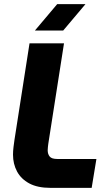

<svg xmlns="http://www.w3.org/2000/svg" viewBox="-20 -910 523 930"><path d="M225 0Q162 0 122 -21.5Q82 -43 62.5 -79.5Q43 -116 43 -161Q43 -178 45.5 -198.5Q48 -219 50 -232L123 -700H290L214 -214Q213 -206 212 -197.5Q211 -189 211 -182Q211 -164 220.5 -152Q230 -140 257 -140H447L424 0ZM149 -762 257 -890H394L286 -762Z"/></svg>

Font: MuseoModerno Thin
Style: Bold Italic
Weight: 700
Italic angle: -9°
Version: Version 1.003